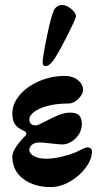

<svg xmlns="http://www.w3.org/2000/svg" viewBox="-20 -745 413 779"><path d="M30 -110Q30 -127 46.5 -151Q63 -175 81 -192Q87 -198 87 -203Q87 -210 77 -214Q52 -225 41 -240.5Q30 -256 30 -284Q30 -324 60 -359.5Q90 -395 139.5 -416Q189 -437 244 -437Q275 -437 296 -420Q317 -403 317 -380Q317 -363 298 -344Q279 -325 258 -325Q210 -325 174 -315.5Q138 -306 118.5 -291Q99 -276 99 -261Q99 -236 126 -236Q133 -236 163 -252Q195 -269 219 -278.5Q243 -288 264 -288Q292 -288 302 -276Q312 -264 312 -242Q312 -209 287 -184Q262 -159 232 -159Q221 -159 187 -163Q153 -167 141 -167Q121 -167 110 -158Q99 -149 99 -137Q99 -122 118 -111.5Q137 -101 169 -101Q198 -101 239 -111.5Q280 -122 305 -136Q327 -147 334 -147Q353 -147 353 -130Q353 -99 328 -65Q303 -31 264 -8.5Q225 14 186 14Q118 14 74 -19.5Q30 -53 30 -110ZM153 -492Q153 -512 169.5 -593Q186 -674 198 -702Q203 -713 212.5 -719Q222 -725 231 -725Q250 -725 270 -708Q290 -691 288 -677Q287 -668 253.5 -601.5Q220 -535 200 -505Q193 -494 183.5 -485.5Q174 -477 166 -477Q158 -477 155.5 -480.5Q153 -484 153 -492Z"/></svg>

Font: EB Garamond ExtraBold
Style: Regular
Weight: 800
Designer: Georg Duffner and Octavio Pardo
Foundry: Georg Duffner
Version: Version 1.000